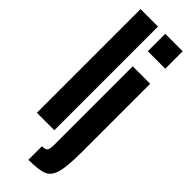

<svg xmlns="http://www.w3.org/2000/svg" viewBox="-309 -758 973 973"><g transform="rotate(45 177.0 -272.0)"><path d="M26 0V-743H151V0ZM203 -618V-743H328V-618ZM203 53V-510H328V-20Q328 82 315.5 127Q303 172 270.5 185.5Q238 199 164 199V102Q190 102 196.5 91.5Q203 81 203 53Z"/></g></svg>

Font: Saira Ultra Condensed Black
Style: Regular
Weight: 900
Width: 1
Designer: Hector Gatti with collaboration of the Omnibus-Type team
Foundry: Omnibus-Type
Version: Version 1.001; ttfautohint (v1.8)